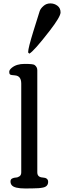

<svg xmlns="http://www.w3.org/2000/svg" viewBox="-20 -1095 372 1116"><path d="M269.5 -917Q176.3 -796.4 150.4 -783.2L143.6 -790V-792.5Q143.6 -814.9 174.6 -915.3Q205.6 -1015.6 210.7 -1030.5Q215.8 -1045.4 232.7 -1060.3Q249.5 -1075.2 272.7 -1075.2Q295.9 -1075.2 314 -1061.5Q332 -1047.9 332 -1022.9Q332 -998 269.5 -917ZM168.9 0 127 0.5Q63 0.5 47.9 -19Q41 -27.8 41 -40.3Q41 -52.7 50.8 -57.6Q60.5 -62.5 72.3 -63Q84 -63.5 93.8 -70.6Q103.5 -77.6 103.5 -93.3V-608.9Q103.5 -653.3 68.4 -656.7Q64.9 -657.2 59.6 -657.7Q54.2 -658.2 51.8 -658.4Q49.3 -658.7 45.7 -659.4Q42 -660.2 40.3 -661.1Q38.6 -662.1 37.1 -663.6Q33.7 -666.5 33.7 -677.7Q33.7 -689 48.8 -701.2Q76.2 -723.6 122.6 -723.6Q171.9 -723.6 180.2 -717.8Q196.8 -706.1 196.8 -687V-93.3Q196.8 -64.9 228.3 -63.2Q259.8 -61.5 259.8 -38.1Q259.8 -11.2 230.5 -4.9Q208 0 168.9 0Z"/></svg>

Font: Corben
Style: Regular
Weight: 400
Designer: vernon adams
Foundry: vernon adams
Version: Version 1.101